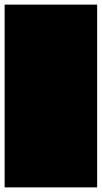

<svg xmlns="http://www.w3.org/2000/svg" viewBox="-20 -810 440 830"><path d="M0 0H400V-790H0ZM0 0Q0 0 0 0Q0 0 0 0Q0 0 0 0Q0 0 0 0Q0 0 0 0Q0 0 0 0H400Q400 0 400 0Q400 0 400 0Q400 0 400 0Q400 0 400 0Q400 0 400 0Q400 0 400 0ZM0 -790Q0 -790 0 -790Q0 -790 0 -790Q0 -790 0 -790Q0 -790 0 -790Q0 -790 0 -790Q0 -790 0 -790H400Q400 -790 400 -790Q400 -790 400 -790Q400 -790 400 -790Q400 -790 400 -790Q400 -790 400 -790Q400 -790 400 -790Z"/></svg>

Font: Wavefont
Style: Regular
Weight: 400
Monospace: yes
Version: Version 3.003